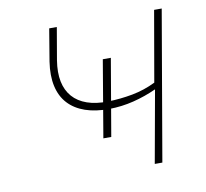

<svg xmlns="http://www.w3.org/2000/svg" viewBox="-65 -598 716 668"><g transform="rotate(-10 293.5 -264.0)"><path d="M296.9 -118.7H269L314.9 -390.1H343.3ZM456.5 0H429.7L475.6 -255.4Q436 -237.3 393.8 -226.8Q351.6 -216.3 307.6 -215.8Q258.8 -215.3 222.4 -228Q186 -240.7 163.1 -265.6Q140.1 -290.5 131.8 -327.9Q123.5 -365.2 130.9 -414.1L149.9 -528.3H176.8L157.2 -414.1Q150.4 -371.6 157 -339.4Q163.6 -307.1 182.9 -285.2Q202.1 -263.2 233.6 -252.2Q265.1 -241.2 307.6 -242.2Q351.1 -243.2 394.3 -251.2Q437.5 -259.3 477.1 -278.8L520.5 -528.3H547.4Z"/></g></svg>

Font: Roboto Mono Thin
Style: Italic
Weight: 250
Designer: Google
Version: Version 2.000985; 2015; ttfautohint (v1.3)